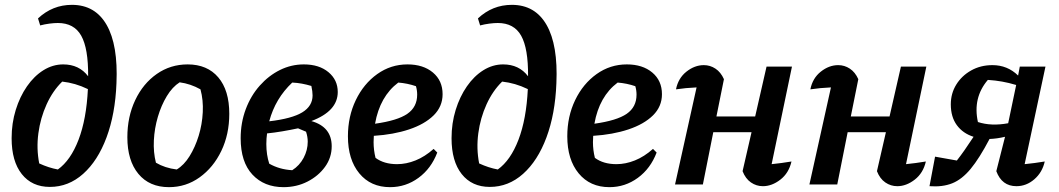

<svg xmlns="http://www.w3.org/2000/svg" viewBox="-20 -762 4374 793"><path d="M186 10Q112 10 70 -43Q28 -96 28 -191Q28 -253 45 -308Q62 -363 91.5 -405.5Q121 -448 159.5 -472Q198 -496 241 -496Q307 -496 344 -447Q345 -562 315.5 -614.5Q286 -667 219 -667Q204 -667 184.5 -664.5Q165 -662 146 -657L137 -686Q197 -742 277 -742Q373 -742 420.5 -659Q468 -576 461 -418Q456 -291 420 -194.5Q384 -98 323.5 -44Q263 10 186 10ZM142 -87Q181 -69 219 -62Q272 -100 304.5 -185Q337 -270 343 -394Q316 -407 290 -414.5Q264 -422 237 -425Q198 -387 172.5 -331Q147 -275 138.5 -211.5Q130 -148 142 -87Z M678 11Q597 11 551.5 -44Q506 -99 506 -195Q506 -280 538.5 -348.5Q571 -417 627.5 -456.5Q684 -496 755 -496Q836 -496 881.5 -442.5Q927 -389 927 -292Q927 -207 894 -138.5Q861 -70 804.5 -29.5Q748 11 678 11ZM710 -62Q740 -80 763 -117Q786 -154 800.5 -201Q815 -248 817.5 -298.5Q820 -349 808 -393Q767 -416 722 -422Q692 -403 669 -365Q646 -327 632 -279.5Q618 -232 615.5 -182.5Q613 -133 624 -90Q661 -68 710 -62Z M1151 11Q1071 11 1022.5 -41Q974 -93 974 -191Q974 -255 995 -311Q1016 -367 1053 -408.5Q1090 -450 1136.5 -473Q1183 -496 1235 -496Q1298 -496 1336.5 -464Q1375 -432 1375 -382Q1375 -303 1266 -262Q1350 -238 1350 -158Q1350 -111 1322.5 -73Q1295 -35 1250 -12Q1205 11 1151 11ZM1271 -368Q1271 -384 1266 -407Q1246 -413 1227 -416.5Q1208 -420 1187 -421Q1117 -355 1092 -261Q1186 -272 1228.5 -298Q1271 -324 1271 -368ZM1080 -167Q1080 -123 1092 -86Q1134 -62 1187 -59Q1217 -78 1234 -110Q1251 -142 1251 -177Q1251 -197 1244 -218Q1229 -225 1211 -232Q1178 -225 1145.5 -219.5Q1113 -214 1083 -211Q1080 -190 1080 -167ZM1162 -46Q1165 -47 1169 -49Z M1591 11Q1511 11 1464 -46Q1417 -103 1417 -199Q1417 -281 1449.5 -348.5Q1482 -416 1538 -456Q1594 -496 1663 -496Q1728 -496 1768 -462.5Q1808 -429 1808 -373Q1808 -322 1771 -285.5Q1734 -249 1669.5 -227.5Q1605 -206 1524 -201Q1523 -188 1523 -175Q1523 -142 1531 -110Q1566 -84 1620 -84Q1658 -84 1696.5 -99.5Q1735 -115 1771 -147L1786 -132Q1761 -66 1708.5 -27.5Q1656 11 1591 11ZM1703 -371Q1703 -389 1698 -406Q1663 -418 1625 -421Q1549 -364 1529 -251Q1622 -264 1662.5 -292Q1703 -320 1703 -371Z M2003 10Q1929 10 1887 -43Q1845 -96 1845 -191Q1845 -253 1862 -308Q1879 -363 1908.5 -405.5Q1938 -448 1976.5 -472Q2015 -496 2058 -496Q2124 -496 2161 -447Q2162 -562 2132.5 -614.5Q2103 -667 2036 -667Q2021 -667 2001.5 -664.5Q1982 -662 1963 -657L1954 -686Q2014 -742 2094 -742Q2190 -742 2237.5 -659Q2285 -576 2278 -418Q2273 -291 2237 -194.5Q2201 -98 2140.5 -44Q2080 10 2003 10ZM1959 -87Q1998 -69 2036 -62Q2089 -100 2121.5 -185Q2154 -270 2160 -394Q2133 -407 2107 -414.5Q2081 -422 2054 -425Q2015 -387 1989.5 -331Q1964 -275 1955.5 -211.5Q1947 -148 1959 -87Z M2497 11Q2417 11 2370 -46Q2323 -103 2323 -199Q2323 -281 2355.5 -348.5Q2388 -416 2444 -456Q2500 -496 2569 -496Q2634 -496 2674 -462.5Q2714 -429 2714 -373Q2714 -322 2677 -285.5Q2640 -249 2575.5 -227.5Q2511 -206 2430 -201Q2429 -188 2429 -175Q2429 -142 2437 -110Q2472 -84 2526 -84Q2564 -84 2602.5 -99.5Q2641 -115 2677 -147L2692 -132Q2667 -66 2614.5 -27.5Q2562 11 2497 11ZM2609 -371Q2609 -389 2604 -406Q2569 -418 2531 -421Q2455 -364 2435 -251Q2528 -264 2568.5 -292Q2609 -320 2609 -371Z M2768 0 2857 -401Q2812 -399 2772 -393Q2781 -439 2815 -466Q2849 -493 2887 -493Q2913 -493 2935 -478.5Q2957 -464 2970 -435L2939 -281H3099L3146 -487H3251L3167 -84Q3207 -88 3249 -95Q3238 -47 3203 -20Q3168 7 3131 7Q3104 7 3081.5 -8.5Q3059 -24 3047 -55L3084 -216H2926L2883 0Z M3323 0 3412 -401Q3367 -399 3327 -393Q3336 -439 3370 -466Q3404 -493 3442 -493Q3468 -493 3490 -478.5Q3512 -464 3525 -435L3494 -281H3654L3701 -487H3806L3722 -84Q3762 -88 3804 -95Q3793 -47 3758 -20Q3723 7 3686 7Q3659 7 3636.5 -8.5Q3614 -24 3602 -55L3639 -216H3481L3438 0Z M3819 7 3842 -115 3932 -99Q3947 -118 3963.5 -141.5Q3980 -165 4001 -197Q3957 -211 3932 -245Q3907 -279 3907 -331Q3907 -376 3929.5 -412.5Q3952 -449 3991 -471Q4030 -493 4079 -493Q4141 -493 4185 -450L4192 -487H4298L4212 -84Q4253 -88 4295 -95Q4285 -50 4252 -21.5Q4219 7 4178 7Q4118 7 4095 -55L4131 -197Q4097 -189 4067 -188Q4025 -108 3989 -64.5Q3953 -21 3913 -5Q3873 11 3819 7ZM4019 -258Q4074 -240 4144 -253L4177 -411Q4147 -420 4119 -425Q4091 -430 4060 -432Q3997 -358 4019 -258Z"/></svg>

Font: Piazzolla SemiBold
Style: Italic
Weight: 600
Italic angle: -11.3°
Designer: Juan Pablo del Peral
Foundry: Huerta Tipografica
Version: Version 1.330